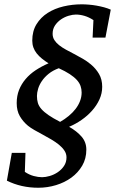

<svg xmlns="http://www.w3.org/2000/svg" viewBox="-20 -738 540 898"><path d="M361.8 -305.2Q361.8 -321.3 356.7 -335.9Q351.6 -350.6 339.1 -364.3Q326.7 -377.9 306.2 -391.4Q285.6 -404.8 254.9 -418.9Q227.1 -408.7 207.5 -392.8Q188 -377 175.8 -358.9Q163.6 -340.8 158.2 -322.5Q152.8 -304.2 152.8 -289.1Q152.8 -271 157.2 -256.3Q161.6 -241.7 173.8 -227.8Q186 -213.9 207 -199.5Q228 -185.1 261.2 -168Q282.7 -180.2 301.3 -195.6Q319.8 -210.9 333.3 -228.3Q346.7 -245.6 354.2 -265.1Q361.8 -284.7 361.8 -305.2ZM473.1 -562H413.1L417 -644Q396 -657.7 375.2 -663.8Q354.5 -669.9 335 -669.9Q319.8 -669.9 301 -664.3Q282.2 -658.7 265.6 -647.5Q249 -636.2 237.5 -619.4Q226.1 -602.5 226.1 -580.1Q226.1 -563.5 234.4 -550.5Q242.7 -537.6 256.6 -526.6Q270.5 -515.6 288.8 -505.6Q307.1 -495.6 326.9 -485.4Q346.7 -475.1 366.9 -463.4Q387.2 -451.7 404.8 -437Q428.2 -417.5 443.1 -392.1Q458 -366.7 458 -332Q458 -301.3 445.1 -272.9Q432.1 -244.6 410.6 -220.5Q389.2 -196.3 361.3 -177Q333.5 -157.7 303.2 -145Q339.4 -124.5 361.6 -98.9Q383.8 -73.2 383.8 -38.1Q383.8 3.9 364.5 36.9Q345.2 69.8 313.7 92.8Q282.2 115.7 241.9 127.9Q201.7 140.1 159.2 140.1Q78.6 140.1 12.2 106.9L35.2 -22.9H99.1L96.2 65.9Q116.7 79.6 137.7 85.2Q158.7 90.8 176.8 90.8Q192.9 90.8 212.9 85Q232.9 79.1 250.2 67.4Q267.6 55.7 279.3 38.3Q291 21 291 -2Q291 -19 281.2 -33.7Q271.5 -48.3 255.6 -61.3Q239.7 -74.2 219.7 -85.9Q199.7 -97.7 179.7 -108.4Q159.7 -119.1 141.6 -129.4Q123.5 -139.6 110.8 -149.9Q87.4 -169.4 72.8 -194.6Q58.1 -219.7 58.1 -255.9Q58.1 -289.6 69.1 -317.4Q80.1 -345.2 99.9 -368.4Q119.6 -391.6 147 -409.7Q174.3 -427.7 207 -441.9Q189.9 -452.6 175.8 -464.1Q161.6 -475.6 151.6 -488.3Q141.6 -501 136.2 -515.9Q130.9 -530.8 130.9 -547.9Q130.9 -592.3 150.6 -624.5Q170.4 -656.7 202.9 -677.5Q235.4 -698.2 276.9 -708Q318.4 -717.8 361.8 -717.8Q377.4 -717.8 395.5 -716.3Q413.6 -714.8 431.4 -711.7Q449.2 -708.5 466.6 -703.9Q483.9 -699.2 498 -692.9Z"/></svg>

Font: Charis SIL Viet
Style: Italic
Weight: 400
Italic angle: -11°
Foundry: SIL International
Version: Version 5.000